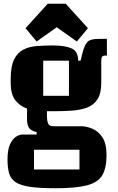

<svg xmlns="http://www.w3.org/2000/svg" viewBox="-20 -807 629 1022"><path d="M20 41Q20 -10 33.5 -39Q47 -68 65.5 -79.5Q84 -91 100 -91H175V-104Q142 -111 133 -129Q124 -147 124 -167V-229Q86 -242 61.5 -273.5Q37 -305 37 -366V-387Q37 -454 55 -490.5Q73 -527 104.5 -543Q136 -559 176.5 -562Q217 -565 262 -565Q326 -565 361 -549.5Q396 -534 396 -484H409L419 -525Q430 -568 445.5 -584Q461 -600 505 -600H549V-511H538Q528 -511 523.5 -505Q519 -499 519 -483V-366Q519 -309 498.5 -278Q478 -247 442.5 -234Q407 -221 361.5 -218Q316 -215 266 -215H230V-191Q230 -161 237 -148Q244 -135 264 -135H413Q440 -135 471.5 -122Q503 -109 525 -76Q547 -43 547 18Q547 87 524.5 125.5Q502 164 443 179.5Q384 195 276 195Q191 195 140 187.5Q89 180 63 162.5Q37 145 28.5 115.5Q20 86 20 41ZM347 -297V-484H210V-297ZM403 -10H161V95H403ZM330 -787 448 -657 389 -586 282 -662 175 -586 116 -657 234 -787Z"/></svg>

Font: Unlock
Style: Regular
Weight: 400
Designer: Eduardo Rodriguez Tunni
Foundry: Eduardo Rodriguez Tunni
Version: Version 1.003; ttfautohint (v1.8.4.7-5d5b);gftools[0.9.23]